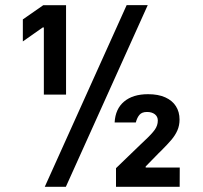

<svg xmlns="http://www.w3.org/2000/svg" viewBox="-20 -723 786 743"><path d="M470.1 -703.1H551.7L234.8 0H153.2ZM68.4 -562.7V-647.9L147.3 -702.8L145.2 -616.6ZM164.3 -702.8V-616.6H143.8L147.3 -702.8ZM235.6 -702.8V-356.8H149.7V-702.8ZM428.9 -72.2 522.9 -162.9 539.3 -178.5Q567 -204.2 578.9 -220.8Q590.7 -237.4 590.7 -256.6Q590.7 -272 579 -281Q567.2 -289.9 548.4 -289.7Q529.2 -289.6 519.9 -278.8Q510.5 -268.1 505.6 -249.1H423.6Q426.4 -301.8 460.4 -330.1Q494.3 -358.5 552.9 -358.5Q592.5 -358.5 619.7 -346.2Q646.9 -333.9 660.8 -311.9Q674.8 -289.9 674.8 -260.4Q674.8 -237.6 666.5 -218.5Q658.1 -199.4 643.4 -182Q628.7 -164.6 602 -138L594.1 -130.4L543.7 -78.8V-74.6H675.6L675.3 0H428.9Z"/></svg>

Font: Wand UI Pro
Style: Regular
Weight: 400
Designer: Andreas Faust
Version: Version 1.003;FEAKit 1.0